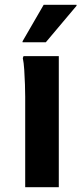

<svg xmlns="http://www.w3.org/2000/svg" viewBox="-20 -780 350 800"><path d="M85 0V-377Q85 -397 84 -428Q83 -459 81 -489.5Q79 -520 75 -538L78 -546H225V0ZM74 -604V-608L162 -760H299V-756L171 -604Z"/></svg>

Font: Kufam SemiBold
Style: Regular
Weight: 600
Designer: Wael Morcos, Artur Schmal
Foundry: Original Type
Version: Version 1.300; ttfautohint (v1.8.3)